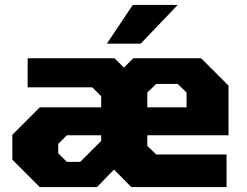

<svg xmlns="http://www.w3.org/2000/svg" viewBox="-20 -758 1001 778"><path d="M413 -581 518 -738H700L550 -581ZM30 -111V-212L141 -323H390V-368L354 -404H92V-522H444L482 -484L520 -522H795L906 -411V-210H577V-167L613 -132H898V0H512L442 -71L373 0H141ZM577 -323H736V-383L700 -418H613L577 -383ZM216 -137 251 -102H305L390 -187V-210H251L216 -175Z"/></svg>

Font: Tomorrow
Style: Bold
Weight: 700
Designer: Tony de Marco, Monica Rizzolli
Foundry: Just in Type
Version: Version 2.002